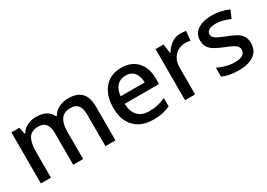

<svg xmlns="http://www.w3.org/2000/svg" viewBox="-4 -1146 2439 1754"><g transform="rotate(-30 1215.0 -269.5)"><path d="M687 -549Q778 -549 824 -502Q870 -455 870 -351V0H764V-337Q764 -462 663 -462Q591 -462 560 -417.5Q529 -373 529 -290V0H424V-337Q424 -462 322 -462Q246 -462 217.5 -413Q189 -364 189 -272V0H83V-539H167L182 -467H188Q212 -509 255 -529Q298 -549 346 -549Q471 -549 510 -462H518Q544 -507 590 -528Q636 -549 687 -549Z M1244 -549Q1350 -549 1411 -483.5Q1472 -418 1472 -305V-247H1110Q1112 -164 1153.5 -120Q1195 -76 1270 -76Q1322 -76 1362.5 -85.5Q1403 -95 1446 -114V-26Q1405 -8 1364 1Q1323 10 1266 10Q1187 10 1127.5 -21Q1068 -52 1034.5 -113.5Q1001 -175 1001 -265Q1001 -356 1031.5 -419Q1062 -482 1116.5 -515.5Q1171 -549 1244 -549ZM1244 -467Q1187 -467 1152.5 -430Q1118 -393 1112 -325H1366Q1365 -388 1335.5 -427.5Q1306 -467 1244 -467Z M1870 -549Q1884 -549 1900.5 -547.5Q1917 -546 1929 -544L1918 -445Q1892 -452 1864 -452Q1824 -452 1788.5 -432Q1753 -412 1731.5 -374.5Q1710 -337 1710 -284V0H1604V-539H1688L1702 -443H1706Q1732 -486 1773 -517.5Q1814 -549 1870 -549Z M2387 -152Q2387 -73 2329 -31.5Q2271 10 2168 10Q2111 10 2070.5 1.5Q2030 -7 1996 -23V-116Q2031 -99 2078.5 -85.5Q2126 -72 2171 -72Q2231 -72 2257.5 -91Q2284 -110 2284 -142Q2284 -160 2274 -174.5Q2264 -189 2236.5 -204.5Q2209 -220 2156 -240Q2104 -261 2068.5 -281.5Q2033 -302 2014 -330.5Q1995 -359 1995 -404Q1995 -474 2051.5 -511.5Q2108 -549 2201 -549Q2250 -549 2293.5 -539Q2337 -529 2378 -511L2343 -430Q2308 -445 2271 -455.5Q2234 -466 2196 -466Q2148 -466 2123 -451Q2098 -436 2098 -409Q2098 -390 2110 -376Q2122 -362 2150.5 -348Q2179 -334 2229 -314Q2279 -295 2314.5 -275Q2350 -255 2368.5 -226Q2387 -197 2387 -152Z"/></g></svg>

Font: Noto Sans Ol Chiki Medium
Style: Regular
Weight: 500
Designer: Monotype Design Team, Lewis McGuffie
Foundry: Monotype Imaging Inc.
Version: Version 2.003; ttfautohint (v1.8.4.7-5d5b)